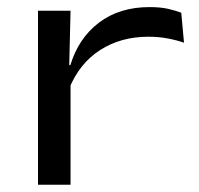

<svg xmlns="http://www.w3.org/2000/svg" viewBox="-20 -508 546 528"><path d="M170 -264 152.5 -327.5 173.5 -329Q196 -403 252.2 -445.8Q308.5 -488.5 391.5 -488.5Q420.5 -488.5 441.8 -483.8Q463 -479 478.5 -473L486 -390.5Q466.5 -397.5 441.5 -402.2Q416.5 -407 388 -407Q312.5 -407 255.5 -370.5Q198.5 -334 170 -264ZM84.5 0V-478.5H174L170 -311.5L174 -307.5V0Z"/></svg>

Font: Anek Latin Expanded
Style: Regular
Weight: 400
Width: 7
Designer: Yesha Goshar
Foundry: Ek Type
Version: Version 1.003